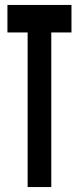

<svg xmlns="http://www.w3.org/2000/svg" viewBox="-20 -755 318 775"><path d="M91.5 0V-624H10V-735H268.5V-624H187V0Z"/></svg>

Font: League Gothic SemiCondensed
Style: Regular
Weight: 400
Width: 4
Designer: The League of Moveable Type
Version: Version 2.001